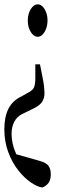

<svg xmlns="http://www.w3.org/2000/svg" viewBox="-24 -591 301 868"><path d="M70.3 -153.8Q70.3 -153.8 70.8 -153.8L97.2 -168.9Q122.6 -181.2 129.2 -194.8Q135.7 -208.5 135.7 -239.3Q135.7 -239.3 135.7 -300.3H156.7L166 -253.4Q173.3 -218.3 175.3 -199.7Q177.2 -181.2 177.2 -170.9Q177.2 -145 164.6 -127.9Q151.9 -110.8 118.7 -96.2Q118.7 -96.2 74.7 -74.7Q52.2 -63 40.3 -40Q28.3 -17.1 28.3 14.2Q28.3 58.6 47.9 102.1Q47.9 102.1 48.8 104.5L49.8 106.4L153.3 135.7Q186 145 195.8 159.4Q205.6 173.8 205.6 195.8Q205.6 221.7 195.8 235.4Q186 249 167.5 256.8Q144 253.4 115 233.4Q85.9 213.4 58.3 178.7Q30.8 144 13.2 96.4Q-4.4 48.8 -4.4 -6.6Q-4.4 -62 13.7 -98.4Q31.7 -134.8 70.3 -153.8ZM115 -549.6Q128.4 -571.3 146.5 -571.3Q164.6 -571.3 177.7 -549.6Q190.9 -527.8 190.9 -498.5Q190.9 -469.2 177.7 -447Q164.6 -424.8 146.5 -424.8Q128.4 -424.8 115 -446.5Q101.6 -468.3 101.6 -498Q101.6 -527.8 115 -549.6Z"/></svg>

Font: Scarab Serif
Style: Light
Weight: 300
Designer: John Roberts
Foundry: Scarab
Version: 1.0